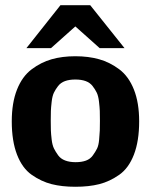

<svg xmlns="http://www.w3.org/2000/svg" viewBox="-20 -703 590 734"><path d="M81 -519 211 -683H325L456 -519H361L268 -602L175 -519ZM25 -239Q25 -310 45 -360.5Q65 -411 101 -438Q137 -465 177.5 -476.5Q218 -488 268 -488Q318 -488 359 -476.5Q400 -465 436 -438Q472 -411 492 -360.5Q512 -310 512 -239Q512 -164 492 -112Q472 -60 435.5 -34.5Q399 -9 359.5 1Q320 11 268 11Q217 11 177.5 1Q138 -9 101.5 -34.5Q65 -60 45 -112Q25 -164 25 -239ZM174 -241Q174 -218 174.5 -204.5Q175 -191 177.5 -169.5Q180 -148 186.5 -135Q193 -122 202.5 -109Q212 -96 229 -89.5Q246 -83 269 -83Q292 -83 308.5 -89Q325 -95 335 -109Q345 -123 351 -135Q357 -147 359 -169.5Q361 -192 361.5 -204Q362 -216 362 -241Q362 -266 361.5 -279Q361 -292 358.5 -314Q356 -336 350 -348.5Q344 -361 334 -374Q324 -387 307.5 -393Q291 -399 268 -399Q245 -399 228.5 -393Q212 -387 202 -374Q192 -361 186 -348.5Q180 -336 177.5 -314Q175 -292 174.5 -279Q174 -266 174 -241Z"/></svg>

Font: Coval
Style: Black
Weight: 1000
Foundry: Context Ltd
Version: Version 001.000